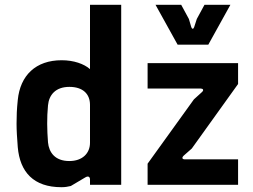

<svg xmlns="http://www.w3.org/2000/svg" viewBox="-20 -770 1056 800"><path d="M236 10C252 10 262 8 275 5L334 -30C348 -39 355 -33 355 -22V0H485V-750H355V-482C330 -504 287 -519 237 -519C129 -519 64 -456 54 -353C50 -315 49 -286 49 -255C49 -226 51 -196 54 -157C63 -53 120 10 236 10ZM269 -99C209 -99 184 -135 180 -177C176 -229 175 -279 180 -331C184 -374 211 -408 269 -408C325 -408 355 -379 355 -333V-175C355 -131 323 -99 269 -99ZM595 0H972V-106H749C741 -106 735 -112 746 -122L779 -151L972 -420V-507H595V-401H817C825 -401 832 -395 820 -385L788 -356L595 -88ZM720 -584H848L940 -750H832L800 -691L789 -657C786 -648 780 -648 777 -657L767 -691L735 -750H628Z"/></svg>

Font: Finlandica SemiBold
Style: Regular
Weight: 600
Designer: Niklas Ekholm, Juho Hiilivirta, Jaakko Suomalainen
Foundry: Helsinki Type Studio
Version: Version 2.000;Glyphs 3.2 (3202)